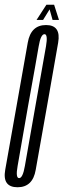

<svg xmlns="http://www.w3.org/2000/svg" viewBox="-47 -785 269 809"><path d="M27 4Q91 4 103.5 -69.5Q116 -143 151 -337Q185 -530.5 198 -605Q211 -679.5 147 -679.5Q83 -679.5 70 -605.5Q57 -531.5 22.5 -337Q-12 -143 -25 -69.5Q-38 4 27 4ZM33.5 -34.5Q18 -34.5 27.2 -85.5Q36.5 -136.5 71 -337Q107.5 -538.5 116 -589.8Q124.5 -641 140.5 -641Q155.5 -641 146.8 -590Q138 -539 102 -337Q66.5 -136.5 57.8 -85.5Q49 -34.5 33.5 -34.5ZM107 -701H134.5L162 -745.5L174.5 -701H201.5L181 -765H148.5Z"/></svg>

Font: Anybody UltraCondensed Light
Style: Italic
Weight: 300
Width: 1
Italic angle: -10°
Version: Version 1.113;gftools[0.9.25]